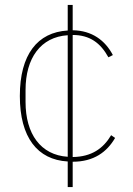

<svg xmlns="http://www.w3.org/2000/svg" viewBox="-20 -640 537 774"><path d="M273 114V12C358 12 411 -27 444 -84L428 -95C396 -41 349 -8 273 -7V-499C342 -499 385 -467 417 -409L435 -418C404 -477 351 -517 273 -518V-620H253V-517C131 -510 60 -420 60 -253C60 -86 131 4 253 11V114ZM83 -229V-277C83 -406 144 -491 253 -498V-8C144 -15 83 -100 83 -229Z"/></svg>

Font: IBM Plex Devanagari Thin
Style: Regular
Weight: 100
Designer: Mike Abbink, Paul van der Laan, Pieter van Rosmalen, Erin McLaughlin
Foundry: Bold Monday
Version: Version 1.0